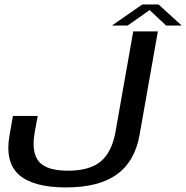

<svg xmlns="http://www.w3.org/2000/svg" viewBox="-20 -812 813 838"><path d="M268.5 6Q411 6 489.8 -50.5Q568.5 -107 589 -222.5L669 -675H561.5L484 -236Q468 -147.5 419.5 -107.2Q371 -67 277 -67Q183 -67 149.8 -106.8Q116.5 -146.5 131 -231.5L144.5 -306H36.5L21.5 -221Q1 -103.5 63.2 -48.8Q125.5 6 268.5 6ZM468.5 -700.5H537L633 -768L705 -700.5H773L672 -792.5H601Z"/></svg>

Font: Anybody SemiExpanded
Style: Italic
Weight: 400
Width: 6
Italic angle: -10°
Version: Version 1.113;gftools[0.9.25]